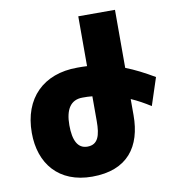

<svg xmlns="http://www.w3.org/2000/svg" viewBox="-85 -836 845 922"><g transform="rotate(-10 337.5 -375.0)"><path d="M537 -246V-325C569 -311 600 -294 631 -274L675 -408C626 -437 581 -460 537 -477V-760H358V-517C342 -518 327 -518 310 -518C145 -518 41 -416 41 -247C41 -97 128 10 291 10C464 10 537 -94 537 -246ZM310 -372C326 -372 342 -372 358 -370V-249C358 -179 345 -136 293 -136C246 -136 225 -178 225 -252C225 -329 252 -372 310 -372Z"/></g></svg>

Font: Noto Sans Armenian SemiCondensed Black
Style: Regular
Weight: 900
Width: 4
Designer: Monotype Design Team
Foundry: Monotype Imaging Inc.
Version: Version 2.008